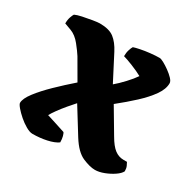

<svg xmlns="http://www.w3.org/2000/svg" viewBox="-118 -621 745 742"><g transform="rotate(30 254.0 -250.0)"><path d="M113 0Q101 0 83.5 -10Q66 -20 50 -34Q34 -48 23 -61Q12 -74 12 -80Q12 -99 34.5 -128.5Q57 -158 92 -192Q127 -226 165 -259L114 -347Q104 -363 84 -388Q64 -413 40 -422L10 -433Q10 -450 14.5 -462.5Q19 -475 22 -479Q32 -484 53 -488.5Q74 -493 95.5 -496.5Q117 -500 126 -500Q168 -500 190 -483Q212 -466 229 -433L287 -321Q305 -336 326.5 -359Q348 -382 360 -400Q340 -411 312.5 -422Q285 -433 270 -437Q270 -453 274 -465.5Q278 -478 282 -484Q290 -487 309.5 -491Q329 -495 352 -497.5Q375 -500 393 -500Q399 -500 412 -493Q425 -486 439.5 -475.5Q454 -465 464.5 -454Q475 -443 475 -434Q475 -408 454.5 -379Q434 -350 401 -319.5Q368 -289 328 -257L392 -149Q411 -116 429 -102.5Q447 -89 468 -89H484Q487 -84 491 -75Q495 -66 495 -53Q489 -41 471.5 -29Q454 -17 432 -8.5Q410 0 392 0Q369 0 336.5 -14Q304 -28 274 -76L204 -189Q193 -177 177 -158Q161 -139 148 -121Q135 -103 130 -93Q142 -89 168 -81Q194 -73 214 -66Q217 -62 220 -51Q223 -40 223 -25Q206 -13 176 -6.5Q146 0 113 0Z"/></g></svg>

Font: Texturina ExtraBold
Style: Regular
Weight: 800
Designer: Guillermo Torres Carreño
Foundry: Omnibus-Type
Version: Version 1.002; ttfautohint (v1.8.3)